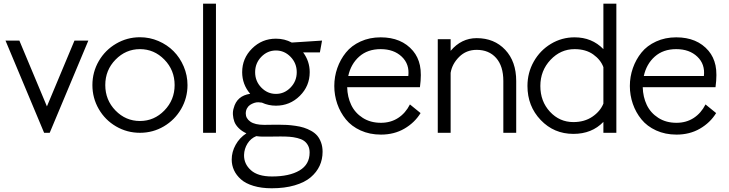

<svg xmlns="http://www.w3.org/2000/svg" viewBox="-20 -720 3950 1041"><path d="M249.5 0H219.2L9.8 -500H85L234.4 -143.1L383.8 -500H459Z M996.6 -258.8Q996.6 -189 962.2 -129.4Q927.7 -69.8 868.4 -34.9Q809.1 0 738.8 0Q668.5 0 609.1 -34.7Q549.8 -69.3 515.4 -128.9Q481 -188.5 481 -258.8Q481 -329.1 515.6 -388.9Q550.3 -448.7 609.9 -483.4Q669.4 -518.1 738.8 -518.1Q791.5 -518.1 839.1 -497.6Q886.7 -477.1 921.1 -442.4Q955.6 -407.7 976.1 -359.6Q996.6 -311.5 996.6 -258.8ZM926.8 -258.8Q926.8 -339.8 871.3 -396.7Q815.9 -453.6 738.8 -453.6Q662.1 -453.6 606.4 -396.7Q550.8 -339.8 550.8 -258.8Q550.8 -177.7 606.2 -120.8Q661.6 -64 738.8 -64Q815.9 -64 871.3 -121.1Q926.8 -178.2 926.8 -258.8Z M1081.1 0V-700.2H1150.9V0Z M1714.4 -436H1623.5Q1659.2 -388.2 1659.2 -328.6Q1659.2 -253.4 1605.5 -200.2Q1551.8 -147 1476.1 -147Q1435.5 -147 1399.9 -163.6Q1391.6 -165 1380.9 -165.5Q1370.1 -166 1357.9 -161.9Q1345.7 -157.7 1335.7 -151.1Q1325.7 -144.5 1319.1 -132.3Q1312.5 -120.1 1312.5 -104.5Q1312.5 -78.1 1337.4 -60.5Q1362.3 -43 1412.6 -43Q1422.4 -43 1447.5 -43.5Q1472.7 -43.9 1487.8 -43.9Q1513.7 -43.9 1534.9 -42.7Q1556.2 -41.5 1581.8 -37.8Q1607.4 -34.2 1627.4 -27.8Q1647.5 -21.5 1667.2 -10.5Q1687 0.5 1700 15.6Q1712.9 30.8 1720.9 53Q1729 75.2 1729 103Q1729 144 1712.9 179Q1696.8 213.9 1664.3 241.5Q1631.8 269 1577.6 284.9Q1523.4 300.8 1453.1 300.8Q1397.5 300.8 1354.5 287.8Q1311.5 274.9 1286.4 252.4Q1261.2 230 1248.8 202.9Q1236.3 175.8 1236.3 145Q1236.3 103.5 1257.6 65.2Q1278.8 26.9 1315.9 2.9Q1290.5 -8.8 1273.7 -25.9Q1256.8 -43 1250.5 -60.8Q1244.1 -78.6 1242.9 -98.1Q1241.7 -117.7 1247.1 -133.8Q1264.2 -200.7 1336.4 -211.4Q1293 -262.7 1293 -328.6Q1293 -403.8 1346.7 -457Q1400.4 -510.3 1476.1 -510.3Q1522.9 -510.3 1562 -489.3L1726.1 -500ZM1555.4 -411.9Q1522 -446.3 1476.1 -446.3Q1430.2 -446.3 1396.7 -411.9Q1363.3 -377.4 1363.3 -328.6Q1363.3 -279.8 1396.7 -245.4Q1430.2 -210.9 1476.1 -210.9Q1522 -210.9 1555.4 -245.4Q1588.9 -279.8 1588.9 -328.6Q1588.9 -377.4 1555.4 -411.9ZM1454.6 236.8Q1548.8 236.8 1603.8 204.3Q1658.7 171.9 1658.7 106.9Q1658.7 84.5 1649.9 68.4Q1641.1 52.2 1627.4 43Q1613.8 33.7 1591.8 28.3Q1569.8 22.9 1549.3 21.5Q1528.8 20 1501 20Q1486.8 20 1454.8 20.5Q1422.9 21 1404.3 20.8Q1385.7 20.5 1369.6 18.1Q1339.8 29.8 1322 58.1Q1304.2 86.4 1303.2 120.1Q1302.2 168.5 1340.1 202.6Q1377.9 236.8 1454.6 236.8Z M2202.6 -153.8 2260.3 -106.9Q2228 -54.7 2172.6 -22.5Q2117.2 9.8 2045.4 9.8Q1984.4 9.8 1935.1 -12.7Q1885.7 -35.2 1855.2 -72.8Q1824.7 -110.4 1808.6 -157Q1792.5 -203.6 1792.5 -253.9Q1792.5 -304.2 1808.8 -350.8Q1825.2 -397.5 1855.5 -435.1Q1885.7 -472.7 1934.8 -495.1Q1983.9 -517.6 2043.9 -517.6Q2157.2 -517.6 2219.2 -444.3Q2247.1 -411.1 2256.8 -365.5Q2266.6 -319.8 2256.8 -247.1H1862.3Q1863.8 -193.8 1884.3 -150.9Q1904.8 -107.9 1946.5 -81.1Q1988.3 -54.2 2045.4 -54.2Q2098.1 -54.2 2138.4 -80.3Q2178.7 -106.4 2202.6 -153.8ZM1868.2 -308.1H2193.8Q2201.2 -372.1 2158.2 -412.8Q2115.2 -453.6 2043.9 -453.6Q1973.1 -453.6 1927.7 -413.3Q1882.3 -373 1868.2 -308.1Z M2423.3 -507.3V-444.3Q2481.4 -513.2 2564.5 -513.2Q2659.7 -513.2 2719.2 -450Q2778.8 -386.7 2778.8 -280.8V0H2709V-280.8Q2709 -361.8 2669.9 -405.8Q2630.9 -449.7 2564.5 -449.7Q2507.8 -449.7 2469.5 -411.6Q2431.2 -373.5 2423.3 -325.2V0H2353.5V-507.3Z M3321.8 -228.5V-224.6V0H3251.5V-59.1Q3189 5.9 3088.9 5.9Q2983.4 5.9 2911.6 -69.3Q2839.8 -144.5 2839.8 -253.9Q2839.8 -325.7 2874 -386.2Q2908.2 -446.8 2967 -482.2Q3025.9 -517.6 3095.2 -517.6Q3189.5 -517.6 3251.5 -453.6V-700.2H3321.8ZM3251.5 -158.2V-356Q3236.8 -396 3196.5 -424.8Q3156.2 -453.6 3095.2 -453.6Q3019.5 -453.6 2964.6 -395.3Q2909.7 -336.9 2909.7 -253.9Q2909.7 -170.4 2961.7 -114.3Q3013.7 -58.1 3088.9 -58.1Q3148.9 -58.1 3191.7 -87.2Q3234.4 -116.2 3251.5 -158.2Z M3805.2 -153.8 3862.8 -106.9Q3830.6 -54.7 3775.1 -22.5Q3719.7 9.8 3647.9 9.8Q3586.9 9.8 3537.6 -12.7Q3488.3 -35.2 3457.8 -72.8Q3427.2 -110.4 3411.1 -157Q3395 -203.6 3395 -253.9Q3395 -304.2 3411.4 -350.8Q3427.7 -397.5 3458 -435.1Q3488.3 -472.7 3537.4 -495.1Q3586.4 -517.6 3646.5 -517.6Q3759.8 -517.6 3821.8 -444.3Q3849.6 -411.1 3859.4 -365.5Q3869.1 -319.8 3859.4 -247.1H3464.8Q3466.3 -193.8 3486.8 -150.9Q3507.3 -107.9 3549.1 -81.1Q3590.8 -54.2 3647.9 -54.2Q3700.7 -54.2 3741 -80.3Q3781.2 -106.4 3805.2 -153.8ZM3470.7 -308.1H3796.4Q3803.7 -372.1 3760.7 -412.8Q3717.8 -453.6 3646.5 -453.6Q3575.7 -453.6 3530.3 -413.3Q3484.9 -373 3470.7 -308.1Z"/></svg>

Font: LilGrotesk
Style: Regular
Weight: 400
Designer: BSozoo
Foundry: BSozoo
Version: Version 1.004;PS 001.004;hotconv 1.0.70;makeotf.lib2.5.58329